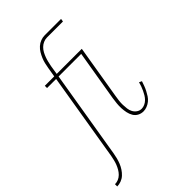

<svg xmlns="http://www.w3.org/2000/svg" viewBox="-276 -836 1153 1153"><g transform="rotate(-45 300.0 -260.0)"><path d="M6 215V196Q21 196 35.5 190Q50 184 61.5 172.5Q73 161 81 147Q89 133 94.5 119Q100 105 103.5 90Q107 75 110 60L203 -501H126V-520H206L216 -580Q219 -598 223 -615Q227 -632 234 -648.5Q241 -665 250.5 -681Q260 -697 274 -709.5Q288 -722 305.5 -728.5Q323 -735 340 -735H479L476 -716H340Q325 -716 310 -709.5Q295 -703 283.5 -691.5Q272 -680 264.5 -666Q257 -652 251.5 -637Q246 -622 242.5 -607Q239 -592 236 -577L227 -520H353V-501H224L131 60Q128 78 123.5 95Q119 112 112.5 128.5Q106 145 95.5 161Q85 177 71.5 189.5Q58 202 40.5 208.5Q23 215 6 215ZM437 8Q417 8 400.5 -1Q384 -10 374.5 -26Q365 -42 361 -61Q357 -80 356 -99.5Q355 -119 357 -139Q359 -159 362 -179L416 -501H303L302 -520H440L383 -176Q380 -159 378 -141.5Q376 -124 376.5 -107.5Q377 -91 379 -74.5Q381 -58 388.5 -44Q396 -30 409.5 -20.5Q423 -11 440 -11Q453 -11 466.5 -17Q480 -23 490.5 -33.5Q501 -44 508.5 -56.5Q516 -69 522 -82Q528 -95 533 -108.5Q538 -122 541 -135L558 -127Q553 -112 547.5 -97Q542 -82 534.5 -67.5Q527 -53 518 -39Q509 -25 496 -14.5Q483 -4 467.5 2Q452 8 437 8Z"/></g></svg>

Font: Iosevka Thin Extended
Style: Italic
Weight: 100
Width: 7
Italic angle: -9°
Monospace: yes
Designer: Belleve Invis
Foundry: Belleve Invis
Version: Version 32.5.0; ttfautohint (v1.8.4)